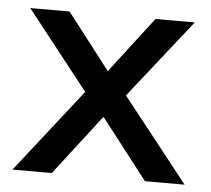

<svg xmlns="http://www.w3.org/2000/svg" viewBox="-42 -535 635 579"><g transform="rotate(5 275.5 -245.0)"><path d="M16 0 234 -278 235 -226 27 -490H146L291 -302H262L406 -490H525L318 -228L319 -276L537 0H417L262 -200H289L135 0Z"/></g></svg>

Font: Nunito Sans 11pt SemiBold
Style: Regular
Weight: 600
Version: Version 3.101;gftools[0.9.27]